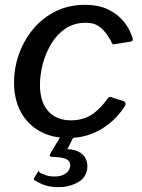

<svg xmlns="http://www.w3.org/2000/svg" viewBox="-20 -560 585 793"><path d="M331 -540Q388 -540 427.5 -520.5Q467 -501 492 -470Q517 -439 528 -401Q529 -395 527.5 -392.5Q526 -390 519 -388L450 -377Q446 -376 443 -380.5Q440 -385 438 -392Q424 -416 409.5 -432.5Q395 -449 377.5 -457.5Q360 -466 334 -466Q287 -466 251.5 -442.5Q216 -419 192.5 -380.5Q169 -342 157 -297Q145 -252 145 -210Q145 -139 179 -101Q213 -63 273 -63Q322 -63 358 -86Q394 -109 427 -156Q432 -162 441 -158L491 -142Q495 -141 497.5 -135.5Q500 -130 496 -122Q481 -98 458.5 -74.5Q436 -51 407 -32Q378 -13 341.5 -1.5Q305 10 262 10Q194 10 143.5 -18.5Q93 -47 65.5 -98.5Q38 -150 38 -219Q38 -280 58.5 -337Q79 -394 117 -440Q155 -486 209.5 -513Q264 -540 331 -540ZM340 138Q335 175 300 194Q265 213 220 213Q192 213 169 206Q146 199 128 187Q124 187 121.5 183.5Q119 180 120 177L137 149Q139 145 140.5 147.5Q142 150 144 153Q156 159 170.5 164Q185 169 205 169Q233 169 250 157.5Q267 146 270 127Q272 107 255.5 98Q239 89 197 88Q190 88 187 85Q184 82 186 78L235 -5H289L260 53Q258 55 257.5 55.5Q257 56 259 56Q293 58 311.5 70.5Q330 83 336.5 101Q343 119 340 138Z"/></svg>

Font: Libre Franklin Thin Medium
Style: Italic
Weight: 500
Italic angle: -8°
Version: Version 3.000